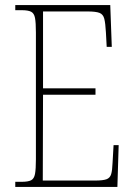

<svg xmlns="http://www.w3.org/2000/svg" viewBox="-20 -734 530 754"><path d="M40 0V-20H65Q90 -20 102 -26Q114 -32 117.5 -51Q121 -70 121 -108V-606Q121 -645 117.5 -663.5Q114 -682 102 -688Q90 -694 65 -694H40V-714H413L419 -550H399L396 -606Q394 -643 389.5 -660.5Q385 -678 370.5 -683.5Q356 -689 324 -689H149V-387H355V-362H149L148 -25H354Q384 -25 398 -30Q412 -35 416.5 -50Q421 -65 422 -94L426 -164H446L441 0Z"/></svg>

Font: Noto Serif Khmer Condensed Thin
Style: Regular
Weight: 250
Width: 3
Designer: Danh Hong and the Monotype Design Team
Foundry: Monotype Imaging Inc.
Version: Version 2.004